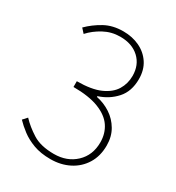

<svg xmlns="http://www.w3.org/2000/svg" viewBox="-162 -753 795 866"><g transform="rotate(30 236.0 -320.0)"><path d="M230 12Q179 12 141.5 -2Q104 -16 77 -36.5Q50 -57 30 -78L50 -100Q79 -69 121 -42.5Q163 -16 232 -16Q300 -16 344 -57.5Q388 -99 388 -166Q388 -212 364.5 -247Q341 -282 290 -302Q239 -322 158 -322V-352Q234 -352 279 -372Q324 -392 344 -425Q364 -458 364 -498Q364 -555 327 -589.5Q290 -624 228 -624Q183 -624 144 -603Q105 -582 78 -552L58 -574Q90 -606 131.5 -629Q173 -652 228 -652Q275 -652 313 -634Q351 -616 373.5 -582Q396 -548 396 -500Q396 -436 360.5 -396.5Q325 -357 272 -340V-336Q312 -328 345.5 -306Q379 -284 399.5 -249Q420 -214 420 -168Q420 -113 395 -72.5Q370 -32 327 -10Q284 12 230 12Z"/></g></svg>

Font: Source Sans 3
Style: Regular
Weight: 200
Designer: Paul D. Hunt
Foundry: Adobe
Version: Version 3.046;hotconv 1.0.118;makeotfexe 2.5.65603